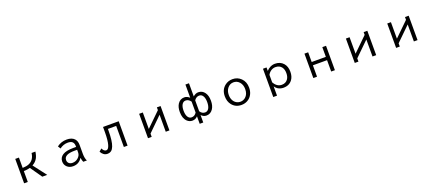

<svg xmlns="http://www.w3.org/2000/svg" viewBox="114 -2537 9773 4363"><g transform="rotate(-20 5000.0 -355.5)"><path d="M245.1 -564.9H334V-314.9Q431.6 -317.9 491.7 -344.2Q619.6 -399.9 640.1 -564.9H732.9Q719.2 -468.3 685.1 -408.2Q643.6 -335 562 -291L804.2 24.9H685.1L486.8 -259.3Q420.4 -239.7 334 -238.3V24.9H245.1Z M1638.2 -348.1V-367.2Q1638.2 -437.5 1599.6 -472.2Q1564.5 -503.9 1491.2 -503.9Q1383.8 -503.9 1293.9 -435.1L1253.9 -500Q1358.4 -579.1 1492.7 -579.1Q1614.7 -579.1 1676.8 -513.2Q1728 -458.5 1728 -362.8V-150.9Q1728 -38.6 1763.2 24.9H1675.3Q1656.2 -15.6 1647 -79.1H1644Q1616.2 -29.3 1562 5.9Q1506.8 42 1425.8 42Q1341.3 42 1285.6 -7.8Q1227.1 -60.5 1227.1 -142.1Q1227.1 -239.7 1312.5 -294.4Q1397 -348.1 1569.8 -348.1ZM1638.2 -278.8H1575.2Q1321.3 -278.8 1321.3 -143.1Q1321.3 -99.1 1348.6 -69.8Q1381.8 -35.2 1439.9 -35.2Q1515.1 -35.2 1571.8 -83Q1638.2 -138.7 1638.2 -214.8Z M2368.2 -564.9H2747.1V24.9H2657.2V-484.9H2457V-446.8Q2457 -190.4 2409.7 -73.2Q2386.2 -14.6 2353 12.7Q2314.9 43.9 2255.4 43.9Q2160.2 43.9 2101.1 -63L2165 -118.7Q2202.1 -40 2257.3 -40Q2309.1 -40 2337.9 -138.7Q2368.2 -241.2 2368.2 -440.9Z M3241.2 -564.9H3330.1V-166L3670.4 -498V-564.9H3759.3V24.9H3670.4V-386.2L3330.1 -53.2V24.9H3241.2Z M4457 -830.1H4543V-511.2Q4603 -565.9 4669.4 -565.9Q4766.6 -565.9 4824.7 -483.9Q4877 -409.2 4877 -286.1Q4877 -166 4826.2 -90.8Q4767.6 -3.9 4669.4 -3.9Q4596.2 -3.9 4543 -62V119.1H4457V-62Q4403.8 -3.9 4330.1 -3.9Q4256.8 -3.9 4202.6 -55.7Q4123 -132.8 4123 -286.1Q4123 -403.3 4170.4 -476.6Q4228.5 -565.9 4331.1 -565.9Q4396.5 -565.9 4457 -511.2ZM4457 -417Q4406.7 -487.8 4336.4 -487.8Q4277.3 -487.8 4244.6 -431.2Q4213.9 -377.9 4213.9 -285.6Q4213.9 -200.2 4239.7 -147.5Q4272.5 -81.1 4336.9 -81.1Q4411.1 -81.1 4457 -152.8ZM4543 -417V-152.8Q4588.9 -81.1 4663.1 -81.1Q4719.7 -81.1 4752.4 -133.3Q4786.1 -188 4786.1 -285.2Q4786.1 -371.1 4759.8 -423.3Q4727.1 -487.8 4663.6 -487.8Q4592.3 -487.8 4543 -417Z M5501.5 -580.1Q5622.1 -580.1 5705.6 -498Q5793.9 -411.6 5793.9 -270.5Q5793.9 -188 5763.7 -122.1Q5724.6 -37.6 5645 5.9Q5579.1 42 5499.5 42Q5356 42 5272 -64Q5206.1 -147 5206.1 -270.5Q5206.1 -431.6 5318.4 -519Q5397 -580.1 5501.5 -580.1ZM5499 -504.9Q5409.7 -504.9 5351.6 -430.7Q5301.3 -366.7 5301.3 -269Q5301.3 -199.7 5327.1 -146.5Q5351.6 -95.2 5396 -65.9Q5442.9 -35.2 5500.5 -35.2Q5570.3 -35.2 5623.5 -80.6Q5698.7 -145.5 5698.7 -269.5Q5698.7 -374.5 5640.6 -440.4Q5583.5 -504.9 5499 -504.9Z M6321.8 -564.9V-480Q6359.4 -524.4 6409.7 -549.8Q6466.8 -579.1 6527.8 -579.1Q6654.8 -579.1 6730 -494.1Q6797.9 -417.5 6797.9 -289.6Q6797.9 -175.8 6745.1 -102.1Q6671.4 1 6530.3 1Q6451.2 1 6389.6 -40Q6352.1 -65.9 6326.7 -106V119.1H6235.8V-564.9ZM6326.7 -202.1Q6398.9 -75.2 6515.6 -75.2Q6614.3 -75.2 6664.6 -149.9Q6701.7 -204.6 6701.7 -291Q6701.7 -382.3 6659.2 -437.5Q6608.4 -502.9 6512.2 -502.9Q6459.5 -502.9 6411.6 -474.6Q6358.9 -443.4 6326.7 -382.8Z M7238.8 -564.9H7328.6V-330.1H7670.9V-564.9H7760.7V24.9H7670.9V-250H7328.6V24.9H7238.8Z M8241.2 -564.9H8330.1V-166L8670.4 -498V-564.9H8759.3V24.9H8670.4V-386.2L8330.1 -53.2V24.9H8241.2Z M9241.2 -564.9H9330.1V-166L9670.4 -498V-564.9H9759.3V24.9H9670.4V-386.2L9330.1 -53.2V24.9H9241.2Z"/></g></svg>

Font: BIZ UDGothic
Style: Regular
Weight: 400
Monospace: yes
Designer: TypeBank Co., Ltd.
Foundry: Morisawa Inc.
Version: Version 1.05